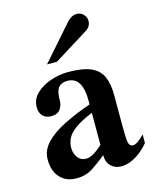

<svg xmlns="http://www.w3.org/2000/svg" viewBox="-108 -773 690 856"><g transform="rotate(-15 237.0 -345.0)"><path d="M473.6 -104V-64.5Q461.4 -48.8 441.2 -31.7Q420.9 -14.6 396.2 -2.9Q371.6 8.8 345.2 8.8Q317.9 8.8 298.8 -9.3Q279.8 -27.3 279.8 -60.5Q237.3 -25.9 208.3 -8.5Q179.2 8.8 140.1 8.8Q91.3 8.8 63.5 -22Q35.6 -52.7 35.6 -105.5Q35.6 -147.9 68.1 -181.9Q100.6 -215.8 156 -243.4Q211.4 -271 279.8 -294.9V-313.5Q279.8 -421.9 210.9 -421.9Q183.6 -421.9 169.9 -405.8Q156.2 -389.6 156.2 -346.7Q156.7 -324.7 144 -306.4Q131.3 -288.1 101.1 -288.1Q77.6 -288.1 63.2 -302.7Q48.8 -317.4 48.8 -342.8Q48.8 -379.9 75.9 -405.8Q103 -431.6 143.3 -445.3Q183.6 -459 223.6 -459Q291 -459 328.6 -442.6Q366.2 -426.3 381.3 -392.6Q396.5 -358.9 396.5 -306.6V-166.5Q396.5 -142.6 397.2 -122.6Q397.9 -102.5 399.4 -92.3Q402.8 -68.4 420.9 -68.4Q431.2 -68.4 444.8 -78.6Q458.5 -88.9 473.6 -104ZM279.8 -107.9V-255.9Q225.1 -233.4 197.3 -212.4Q169.4 -191.4 159.9 -170.7Q150.4 -149.9 150.4 -128.4Q150.4 -102.1 164.6 -83.5Q178.7 -64.9 201.7 -64.9Q218.8 -64.5 238.8 -76.4Q258.8 -88.4 279.8 -107.9ZM371.6 -656.2Q371.6 -629.4 346.2 -614.3L188.5 -516.1H142.6L284.2 -677.2Q304.7 -699.2 329.1 -699.2Q346.2 -699.2 358.9 -686.5Q371.6 -673.8 371.6 -656.2Z"/></g></svg>

Font: Awami Nastaliq
Style: Bold
Weight: 700
Designer: Peter Martin, SIL International
Foundry: SIL International
Version: Version 3.100